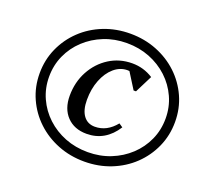

<svg xmlns="http://www.w3.org/2000/svg" viewBox="-124 -855 1094 1019"><g transform="rotate(20 423.5 -345.0)"><path d="M447.2 16Q367.2 16 297.7 -11.5Q228.2 -39 176.2 -88Q124.2 -137 94.7 -202.5Q65.2 -268 65.2 -344Q65.2 -420 94.7 -486Q124.2 -552 176.2 -601.5Q228.2 -651 297.7 -678.5Q367.2 -706 447.2 -706Q527.2 -706 596.7 -678.5Q666.2 -651 718.2 -602Q770.2 -553 799.7 -487.5Q829.2 -422 829.2 -346Q829.2 -270 799.7 -204Q770.2 -138 718.2 -88.5Q666.2 -39 596.7 -11.5Q527.2 16 447.2 16ZM447.2 -37.4Q516.5 -37.4 575.9 -61.2Q635.2 -84.9 680.3 -127Q725.3 -169.1 750.5 -225Q775.8 -280.9 775.8 -346.1Q775.8 -410.3 750.5 -466.1Q725.3 -521.9 680.3 -563.9Q635.2 -605.9 575.8 -629.3Q516.5 -652.6 447.2 -652.6Q377.9 -652.6 318.5 -628.8Q259.2 -605.1 214.1 -563.1Q169.1 -521 143.9 -465.2Q118.6 -409.3 118.6 -344Q118.6 -279.7 143.9 -223.9Q169.1 -168.1 214.1 -126.1Q259.2 -84.1 318.6 -60.7Q377.9 -37.4 447.2 -37.4ZM408.3 -126.6Q338.7 -126.6 297.3 -169.8Q255.9 -213 255.9 -286.5Q255.9 -363.3 289.7 -425.9Q323.6 -488.4 381.2 -524.9Q438.8 -561.4 510.6 -561.4Q574.6 -561.4 628.3 -527L578.6 -428.3H565.1L495.7 -538.9H560.7V-490.7Q554 -499.2 543.5 -505.5Q533.1 -511.7 521.6 -515Q510.1 -518.4 498.5 -518.4Q456.9 -518.4 422.8 -489Q388.8 -459.6 369 -409.4Q349.2 -359.2 349.2 -297.5Q349.2 -239.6 372.4 -208.3Q395.5 -177 436.9 -177Q504.7 -177 554.3 -238.4L575.8 -223.8Q545.3 -175.7 503.1 -151.1Q460.8 -126.6 408.3 -126.6Z"/></g></svg>

Font: Platypi Light
Style: Italic
Weight: 300
Italic angle: -13°
Designer: David Sargent
Foundry: Bolt Cutter Type
Version: Version 1.200